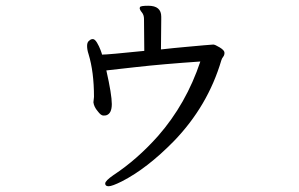

<svg xmlns="http://www.w3.org/2000/svg" viewBox="-20 -593 1040 668"><path d="M335 -403Q356 -403 482 -416L481 -527Q481 -541 473.5 -550Q466 -559 466 -565L467 -568Q468 -573 496 -573Q541 -573 541 -535V-524L540 -421Q584 -426 624 -429.5Q664 -433 690 -435.5Q716 -438 722 -438Q728 -438 744.5 -428Q761 -418 761 -409.5Q761 -401 756.5 -395.5Q752 -390 750 -383Q703 -224 585 -102Q492 -7 404 38Q370 55 358 55Q346 55 346 45.5Q346 36 375 16Q457 -38 530 -120Q628 -232 677 -379Q545 -370 452.5 -359.5Q360 -349 350 -348Q369 -264 369 -231Q369 -198 350 -192Q348 -191 339.5 -191Q331 -191 320 -206Q307 -221 305 -237L307 -256Q307 -343 288 -405Q283 -420 283 -433.5Q283 -447 291 -452Q296 -457 303 -457Q310 -457 317.5 -444.5Q325 -432 330 -418.5Q335 -405 335 -403Z"/></svg>

Font: LXGW WenKai
Style: Regular
Weight: 400
Designer: LXGW / Fontworks Inc.
Foundry: LXGW / Fontworks Inc.
Version: Version 1.520; June 14, 2025